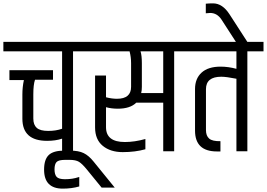

<svg xmlns="http://www.w3.org/2000/svg" viewBox="-44 -899 1586 1141"><path d="M89 -338Q89 -382 98 -423H12V-482H271V-425H164Q154 -396 154 -338V-195Q154 -157 174.5 -139Q195 -121 242 -121Q289 -121 325 -134V-594H-24V-650H486V-594H390V0H325V-75Q286 -62 236 -62Q89 -62 89 -194Z M427 153V209Q382 222 329 222Q218 222 218 109Q218 49 245.5 22.5Q273 -4 338 -4H372Q423 -4 453.5 11Q484 26 512 61L638 216H560L471 107Q444 74 425 62.5Q406 51 369 51H344Q304 51 292 64Q280 77 280 107.5Q280 138 292.5 152Q305 166 342 166Q387 166 422 154Q426 153 427 153Z M735 -524Q735 -560 726 -594H438V-650H1087V-594H991V0H926V-289H766Q730 -253 656 -253Q618 -253 586 -262V-143Q586 -55 698 -55Q756 -55 820 -73V-12Q759 5 685.5 5Q612 5 566.5 -32.5Q521 -70 521 -142V-450H586V-321Q620 -312 651 -312Q735 -312 735 -383ZM926 -346V-594H791Q799 -570 799 -524V-383Q799 -361 795 -346Z M1115 -370Q1115 -432 1154 -467.5Q1193 -503 1267 -503Q1313 -503 1361 -490V-594H1039V-650H1522V-594H1426V0H1361V-431Q1301 -443 1271 -443Q1180 -443 1180 -369V-126Q1180 -92 1199 -75.5Q1218 -59 1266 -60V1H1245Q1115 1 1115 -123Z M1179 -877Q1197 -879 1222 -879Q1278 -879 1320 -814L1426 -650H1358L1272 -783Q1246 -822 1205 -822Q1195 -822 1179 -820Z"/></svg>

Font: Khand
Style: Regular
Weight: 400
Designer: Devanagari: Sanchit Sawaria, Jyotish Sonowal; Latin: Satya Rajpurohit
Foundry: Indian Type Foundry
Version: Version 1.100;PS 1.0;hotconv 1.0.78;makeotf.lib2.5.61930; tt